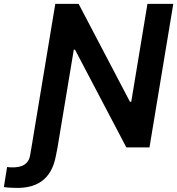

<svg xmlns="http://www.w3.org/2000/svg" viewBox="-119 -747 899 973"><path d="M628.2 -727.3 546.2 -231.5H539.4L279.5 -727.3H161.2L40.5 0L33.4 40.8C25.2 88.1 -11.7 101.2 -53.6 101.2C-62.5 101.2 -74.9 100.9 -83.1 99.4L-99.4 201C-83.1 203.8 -52.6 205.3 -30.9 205.3C57.2 205.3 141 171.2 164.4 41.9L172.6 0L255 -495.4H261L521.3 0H638.5L759.2 -727.3Z"/></svg>

Font: TID UI Semi Bold
Style: Italic
Weight: 600
Italic angle: -9.39999°
Designer: The TID Project Authors
Foundry: Bakken & Bæck
Version: Version 1.001;hotconv 1.0.109;makeotfexe 2.5.65596